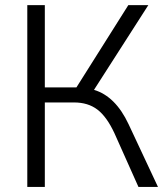

<svg xmlns="http://www.w3.org/2000/svg" viewBox="-20 -739 658 759"><path d="M87.9 0V-718.8H157.2V-393.6H282.2L487.3 -718.8H566.4L351.6 -383.8Q436.5 -358.4 488.3 -248L604.5 0H527.3L432.6 -211.9Q402.3 -277.3 365.2 -305.7Q328.1 -334 272.5 -334H157.2V0Z"/></svg>

Font: Min Sans Light
Style: Regular
Weight: 300
Designer: Jinseong-Kim, NotoSansCJK, Nunito
Foundry: Jinseong-Kim
Version: Version 1.400;Glyphs 3.1.2 (3151)